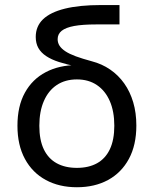

<svg xmlns="http://www.w3.org/2000/svg" viewBox="-20 -748 624 779"><path d="M292 11.7Q220.2 11.7 165.8 -17.8Q111.3 -47.4 81.1 -103.3Q50.8 -159.2 50.8 -237.8Q50.8 -317.4 81.1 -372.1Q111.3 -426.8 165.8 -455.3Q220.2 -483.9 292 -483.9V-478Q251 -486.3 219.7 -496.3Q188.5 -506.3 167.5 -520.3Q146.5 -534.2 135.7 -553.2Q125 -572.3 125 -598.1Q125 -641.1 154.5 -669.7Q184.1 -698.2 243.2 -712.9Q302.2 -727.5 389.6 -727.5H464.8V-648.9H370.1Q315.4 -648.9 281 -642.6Q246.6 -636.2 230.2 -623Q213.9 -609.9 213.9 -588.9Q213.9 -574.7 221.4 -562.7Q229 -550.8 245.1 -540Q261.2 -529.3 287.6 -519.5Q314 -509.8 352.1 -499.5Q393.6 -488.8 427 -465.8Q460.4 -442.9 484.1 -409.4Q507.8 -376 520.5 -333Q533.2 -290 533.2 -238.8Q533.2 -159.2 502.9 -103.3Q472.7 -47.4 418.5 -17.8Q364.3 11.7 292 11.7ZM292 -66.9Q339.8 -66.9 373.8 -85.7Q407.7 -104.5 425.8 -142.6Q443.8 -180.7 443.8 -237.8Q443.8 -295.9 425.5 -337.9Q407.2 -379.9 373.3 -402.8Q339.4 -425.8 292 -425.8Q244.6 -425.8 210.4 -403.1Q176.3 -380.4 158 -338.1Q139.6 -295.9 139.6 -237.8Q139.6 -180.2 157.7 -142.3Q175.8 -104.5 210 -85.7Q244.1 -66.9 292 -66.9Z"/></svg>

Font: Adwaita Sans
Style: Regular
Weight: 400
Designer: Rasmus Andersson
Foundry: rsms
Version: Version 4.001;git-9221beed3